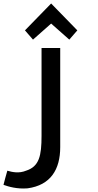

<svg xmlns="http://www.w3.org/2000/svg" viewBox="-42 -969 560 1100"><path d="M303 -126C303 2 248 92 116 110C55 115 6 100 -22 90C-15 63 -8 36 0 9C31 18 68 25 107 9C183 -15 196 -77 196 -191V-694H303ZM251 -834 147 -742 101 -795 251 -949 401 -795 355 -742Z"/></svg>

Font: Repo Medium
Style: Regular
Weight: 500
Designer: Stefan Peev
Foundry: Context Ltd
Version: Version 1.502